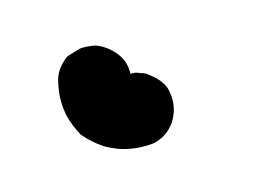

<svg xmlns="http://www.w3.org/2000/svg" viewBox="-24 -315 153 116"><g transform="rotate(-5 52.0 -257.0)"><path d="M68 -268Q72 -266 75 -263Q78 -260 79 -256Q82 -247 78 -238Q74 -230 66 -227Q59 -225 52 -225Q44 -225 36 -228Q29 -231 23 -236Q18 -242 15 -249Q12 -257 12 -265Q12 -267 12 -268Q12 -273 14 -277Q16 -281 19 -284Q23 -286 27 -288Q31 -289 36 -289Q43 -288 49 -283Q55 -278 56 -270Q59 -271 62 -270Q65 -270 68 -268Z"/></g></svg>

Font: FRB American Cursive Guidelines Arrows Dashed Extrabold
Style: Bold Italic
Weight: 800
Italic angle: -25°
Version: Version 2.0;Modular Font Editor K font №1